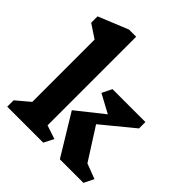

<svg xmlns="http://www.w3.org/2000/svg" viewBox="-230 -1033 1192 1192"><g transform="rotate(45 366.5 -436.5)"><path d="M372 -65 339 0H23V-56L112 -131V-678L23 -737V-793L219 -873H282V-95ZM692 0H485L322 -268L498 -408L376 -474L408 -539H697V-483L490 -313L624 -103L724 -65Z"/></g></svg>

Font: InknutAntiqua
Style: Bold
Weight: 700
Designer: Claus Eggers Srensen
Foundry: Claus Eggers Srensen
Version: Version 1.000; ttfautohint (v1.2) -l 7 -r 28 -G 50 -x 13 -D 